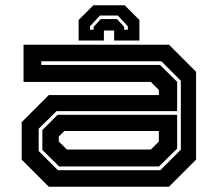

<svg xmlns="http://www.w3.org/2000/svg" viewBox="-20 -710 828 730"><path d="M165.5 0 62.5 -103V-245.5L165.5 -348.5H584V-368L553.5 -398.5H69.5V-540H622.5L725.5 -437V-103L622.5 0ZM200 -63H589.5L667.5 -141V-403L593.5 -477H137V-463H588.5L653.5 -399V-287.5H195L127 -220.5V-136ZM205 -77 141 -140V-215.5L199 -273.5H653.5V-145L584.5 -77ZM234.5 -141.5H553.5L584 -172V-212H224.5L203.5 -191V-172ZM454 -690 510 -634V-556H414V-594H375V-556H279V-634L335 -690ZM428 -651H360L322 -610V-597H336V-608L363 -637.5H425L452 -608V-597H466V-610Z"/></svg>

Font: Tourney Expanded Regular
Style: Bold
Weight: 700
Width: 7
Designer: Tyler Finck
Foundry: Etcetera Type Co
Version: Version 1.010; ttfautohint (v1.8.3)